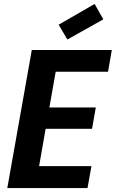

<svg xmlns="http://www.w3.org/2000/svg" viewBox="-20 -952 586 972"><path d="M527 -589H262L230 -408H465L446 -300H211L178 -111H443L423 0H17L141 -699H546ZM503 -854 321 -752 277 -827 459 -932Z"/></svg>

Font: SVN-Poppins SemiBold
Style: Italic
Weight: 600
Italic angle: -10°
Designer: Ninad Kale (Devanagari), Jonny Pinhorn (Latin)
Foundry: Indian Type Foundry
Version: Version 3.002 2017; ttfautohint (v1.8.3)